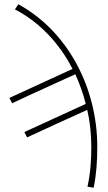

<svg xmlns="http://www.w3.org/2000/svg" viewBox="-20 -702 508 900"><path d="M419 178C432 114 436 54 436 -14C436 -288 300 -554 66 -682L50 -658C166 -598 259 -498 320 -379L24 -243L37 -218C144 -269 232 -307 333 -354C353 -310 370 -263 382 -215L94 -83L107 -58C210 -106 294 -144 389 -187C402 -131 408 -72 408 -14C408 48 404 110 390 173Z"/></svg>

Font: Source Sans Pro ExtraLight
Style: Regular
Weight: 200
Designer: Paul D. Hunt
Foundry: Adobe Systems Incorporated
Version: Version 3.006;hotconv 1.0.111;makeotfexe 2.5.65597